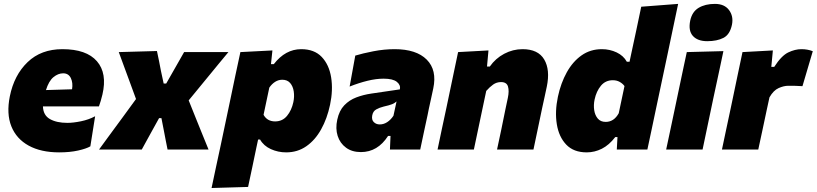

<svg xmlns="http://www.w3.org/2000/svg" viewBox="-20 -768 4194 986"><path d="M283.5 14.5Q190.5 14.5 127.2 -20.2Q64 -55 38.2 -119.5Q12.5 -184 30.5 -273.5Q52.5 -382.5 121.8 -449Q191 -515.5 300.5 -515.5Q424 -515.5 477.8 -453.5Q531.5 -391.5 506 -282.5Q497.5 -247 488 -221.5H200.5Q202 -176 236.5 -156.5Q271 -137 326 -137Q355.5 -137 395.8 -145.2Q436 -153.5 468.5 -171L444 -16.5Q423.5 -4.5 381.2 5Q339 14.5 283.5 14.5ZM304.5 -391.5Q278.5 -391.5 254.5 -371.8Q230.5 -352 216 -305.5L350 -309.5Q355.5 -342.5 343.8 -367Q332 -391.5 304.5 -391.5Z M488.5 0Q514 -35 533.2 -61.2Q552.5 -87.5 569.8 -111Q587 -134.5 607 -161.5L678.5 -259.5L645.5 -349.5Q631.5 -387 619.5 -420Q607.5 -453 590 -500.5L786 -506Q792 -478.5 796.8 -454.2Q801.5 -430 806.5 -404L820.5 -339H833.5L870 -403Q885 -429 897.8 -451.8Q910.5 -474.5 925.5 -500.5H1153Q1125.5 -467.5 1105.5 -443.2Q1085.5 -419 1067.8 -397.2Q1050 -375.5 1029 -350L949 -252.5L986.5 -159Q1001.5 -122 1016 -86Q1030.5 -50 1051 0H840.5Q835.5 -24 831.5 -45Q827.5 -66 822.5 -92L809 -161.5H797L761 -96.5Q746 -69 734.2 -47.8Q722.5 -26.5 708 0Z M1066.5 197.5Q1077.5 144.5 1088.8 92.2Q1100 40 1113.5 -22.5L1164.5 -264.5Q1176 -321 1188.5 -379.5Q1201 -438 1214.5 -500.5L1379 -509L1371.5 -438.5H1386Q1445.5 -515.5 1527 -515.5Q1594 -515.5 1632 -475.8Q1670 -436 1680.5 -370.8Q1691 -305.5 1675 -230Q1660 -159 1629.2 -103.8Q1598.5 -48.5 1553.2 -17Q1508 14.5 1449.5 14.5Q1408 14.5 1371 -2.2Q1334 -19 1315.5 -51.5H1305.5L1297 -12Q1285.5 42.5 1275.5 91Q1265.5 139.5 1254 192ZM1393 -144.5Q1430.5 -144.5 1454 -173Q1477.5 -201.5 1486.5 -243.5Q1492.5 -272 1488.5 -298.5Q1484.5 -325 1470 -341.8Q1455.5 -358.5 1429.5 -358.5Q1410 -358.5 1393 -347.8Q1376 -337 1363 -318L1333.5 -178.5Q1352 -144.5 1393 -144.5Z M1833.5 13Q1787.5 13 1756.8 -9.8Q1726 -32.5 1714 -70.2Q1702 -108 1712 -153.5Q1722 -200 1747.8 -227Q1773.5 -254 1809.8 -267.8Q1846 -281.5 1887 -287.5L2033.5 -309Q2038.5 -331 2018.2 -347.5Q1998 -364 1950 -364Q1911.5 -364 1867.5 -353.2Q1823.5 -342.5 1775.5 -323.5L1804.5 -482.5Q1842.5 -494 1897.8 -504.8Q1953 -515.5 2006.5 -515.5Q2118 -515.5 2171.5 -461.8Q2225 -408 2205 -314Q2199 -287.5 2193.8 -262Q2188.5 -236.5 2182.5 -210.5L2176 -178Q2167.5 -138.5 2158 -94.5Q2148.5 -50.5 2138 0H1982.5L1985.5 -70H1973Q1919.5 13 1833.5 13ZM1930 -129Q1950.5 -129 1968.5 -140.8Q1986.5 -152.5 2000.5 -173.5L2016.5 -247Q2007 -238.5 1993.8 -233Q1980.5 -227.5 1949.5 -220.5Q1929 -215.5 1912.2 -206.2Q1895.5 -197 1891.5 -175Q1887.5 -152.5 1899.8 -140.8Q1912 -129 1930 -129Z M2227 0Q2238 -52.5 2248.5 -102.5Q2259 -152.5 2272.5 -214.5L2283 -264.5Q2294.5 -320.5 2307 -379.2Q2319.5 -438 2332.5 -500.5L2488.5 -509L2481 -426.5H2495.5Q2524.5 -468 2569.2 -491.8Q2614 -515.5 2663.5 -515.5Q2743.5 -515.5 2774.8 -462.5Q2806 -409.5 2788 -323Q2783.5 -301.5 2777.2 -272.5Q2771 -243.5 2764.5 -214.5Q2751.5 -152 2741 -102.2Q2730.5 -52.5 2719.5 0H2532.5Q2544 -52.5 2554 -101Q2564 -149.5 2575 -204L2588 -265.5Q2595.5 -300.5 2588.8 -323.5Q2582 -346.5 2553 -346.5Q2530.5 -346.5 2512.5 -333.8Q2494.5 -321 2477 -301L2456.5 -204Q2445 -149.5 2434.8 -101Q2424.5 -52.5 2413.5 0Z M2993 14.5Q2926 14.5 2888 -25.2Q2850 -65 2839.5 -130Q2829 -195 2845 -271Q2860 -341.5 2890.8 -396.8Q2921.5 -452 2966.8 -483.8Q3012 -515.5 3071 -515.5Q3111.5 -515.5 3146.8 -498.8Q3182 -482 3199 -451H3213L3222 -493.5Q3235 -553 3247.5 -612.2Q3260 -671.5 3273 -733.5L3462.5 -748Q3450.5 -690 3437 -626.8Q3423.5 -563.5 3409 -493.5L3350 -215Q3336.5 -151 3326.2 -101.8Q3316 -52.5 3304.5 0H3147.5L3151 -64H3139.5Q3108 -23 3070.8 -4.2Q3033.5 14.5 2993 14.5ZM3090.5 -142Q3133 -142 3157.5 -186.5L3187 -326Q3177.5 -339 3162.2 -347.5Q3147 -356 3127 -356Q3089.5 -356 3066 -327.8Q3042.5 -299.5 3033.5 -257Q3027.5 -228.5 3031.5 -202.2Q3035.5 -176 3050 -159Q3064.5 -142 3090.5 -142Z M3401 0Q3412 -52.5 3422.8 -102.2Q3433.5 -152 3446.5 -214.5L3457 -264.5Q3468 -317 3476.5 -357.2Q3485 -397.5 3492.2 -431.5Q3499.5 -465.5 3507 -500.5L3695 -505.5Q3687.5 -469.5 3680 -434.5Q3672.5 -399.5 3663.8 -358.8Q3655 -318 3643.5 -264.5L3633 -214.5Q3620 -152.5 3609.5 -102.5Q3599 -52.5 3588 0ZM3612 -556.5Q3562.5 -556.5 3538.2 -583.5Q3514 -610.5 3524.5 -662Q3534 -707.5 3567.8 -727.8Q3601.5 -748 3651.5 -748Q3700.5 -748 3724 -716.2Q3747.5 -684.5 3739 -641.5Q3728.5 -590.5 3695.2 -573.5Q3662 -556.5 3612 -556.5Z M3687.5 0Q3698.5 -52.5 3709 -101.8Q3719.5 -151 3733 -214.5L3743.5 -264.5Q3755 -321 3767.5 -379.5Q3780 -438 3793 -500.5L3949 -509L3941 -424.5H3956Q3993 -482 4028 -498.8Q4063 -515.5 4095.5 -515.5Q4127.5 -515.5 4154 -505L4101 -325.5Q4081 -327 4064.5 -327.2Q4048 -327.5 4027.5 -327.5Q4005.5 -327.5 3978.8 -315.8Q3952 -304 3931.5 -268L3917.5 -203.5Q3906 -149 3895.8 -101.2Q3885.5 -53.5 3874 0Z"/></svg>

Font: Commissioner ExtraBold
Style: Italic
Weight: 800
Italic angle: -12°
Designer: Kostas Bartsokas
Foundry: Kostas Bartsokas
Version: Version 1.000; ttfautohint (v1.8.3)